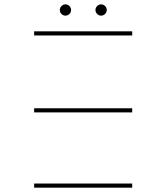

<svg xmlns="http://www.w3.org/2000/svg" viewBox="-20 -863 685 883"><path d="M137 -346H588V-365H137ZM137 -700H588V-719H137ZM137 -19H588V0H137ZM445 -791C459 -791 471 -803 471 -817C471 -831 459 -843 445 -843C431 -843 419 -831 419 -817C419 -803 431 -791 445 -791ZM281 -791C295 -791 307 -803 307 -817C307 -831 295 -843 281 -843C267 -843 255 -831 255 -817C255 -803 267 -791 281 -791Z"/></svg>

Font: Montserrat-Alt1 Thin
Style: Regular
Weight: 100
Designer: Differentunic
Foundry: Differentunic
Version: Version 7.222